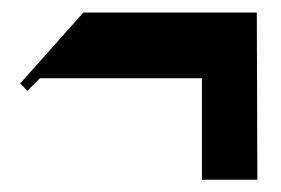

<svg xmlns="http://www.w3.org/2000/svg" viewBox="-20 -401 452 309"><path d="M305 -275H44.2L24.2 -255L12.5 -266.7L114.2 -380.8H304.2H393.3L394.2 -111.7H305Z"/></svg>

Font: Chomsky
Style: Regular
Weight: 400
Version: Version 2.3